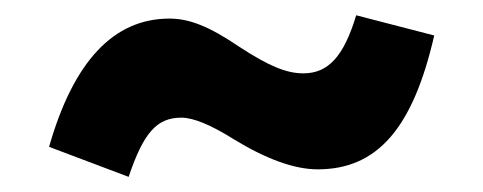

<svg xmlns="http://www.w3.org/2000/svg" viewBox="-20 -493 629 250"><path d="M147.5 -262.7C167 -320.8 184.6 -339.8 216.3 -339.8C231.4 -339.8 254.4 -330.6 284.7 -311.5C327.1 -285.6 363.8 -272.5 393.6 -272.5C471.2 -272.5 517.6 -325.7 545.4 -446.8L443.8 -473.1C427.7 -419.9 407.7 -397.5 375 -397.5C353 -397.5 330.6 -406.7 291.5 -432.1C252 -459 226.1 -468.8 200.7 -468.8C127.9 -468.8 75.7 -413.1 43.9 -301.8Z"/></svg>

Font: Estedad ExtraBold
Style: Regular
Weight: 800
Designer: Amin Abedi
Version: Version 7.3